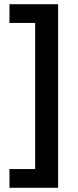

<svg xmlns="http://www.w3.org/2000/svg" viewBox="-20 -734 370 912"><path d="M25 69V158H256V-714H25V-625H147V69Z"/></svg>

Font: Noto Sans Kayah Li SemiBold
Style: Regular
Weight: 600
Designer: Monotype Design Team, Sérgio Martins
Foundry: Monotype Imaging Inc.
Version: Version 2.002